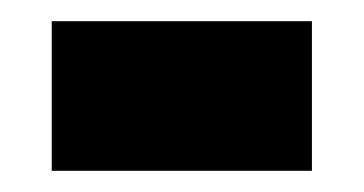

<svg xmlns="http://www.w3.org/2000/svg" viewBox="-20 -611 347 183"><path d="M277.3 -448.2H29.3V-590.8H277.3Z"/></svg>

Font: Heebo Black
Style: Regular
Weight: 900
Designer: Oded Ezer
Foundry: Ezer Type House
Version: Version 3.100